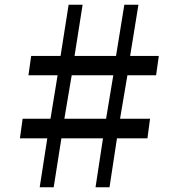

<svg xmlns="http://www.w3.org/2000/svg" viewBox="-20 -790 754 810"><path d="M179.5 -206.5H64L75.5 -289H193L223 -472.5H100L111.5 -554H235.5L269.5 -770H328.5L294.5 -554H469.5L504.5 -770H564L529 -554H650L638.5 -472.5H517.5L486.5 -289H613L602 -206.5H473.5L442 0H383L414.5 -206.5H239L206.5 0H147.5ZM427.5 -289 458 -472.5H282.5L251.5 -289Z"/></svg>

Font: Merriweather Light 18pt SemiBold
Style: Regular
Weight: 600
Version: Version 2.100